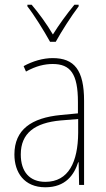

<svg xmlns="http://www.w3.org/2000/svg" viewBox="-20 -783 450 813"><path d="M192 -606H216C241 -651 281 -714 313 -756V-763H295C260 -720 231 -680 204 -637C179 -680 143 -729 114 -763H96V-756C123 -722 166 -653 192 -606ZM203 -537C162 -537 118 -524 80 -503L90 -480C133 -504 170 -512 203 -512C278 -512 310 -471 310 -351V-303L237 -296C113 -284 41 -234 41 -129C41 -53 82 10 172 10C258 10 294 -43 311 -96H313L315 0H336V-356C336 -486 295 -537 203 -537ZM237 -273 311 -279V-220C310 -98 271 -13 172 -13C106 -13 68 -55 68 -129C68 -219 127 -263 237 -273Z"/></svg>

Font: Noto Sans Sinhala UI Condensed Thin
Style: Regular
Weight: 100
Width: 3
Designer: Jelle Bosma - Monotype Design Team
Foundry: Monotype Imaging Inc.
Version: Version 2.006